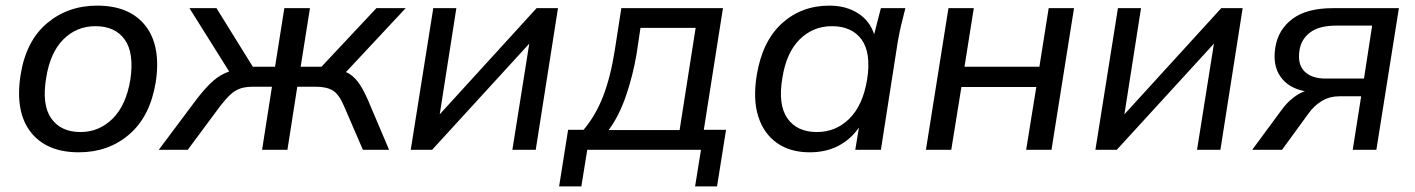

<svg xmlns="http://www.w3.org/2000/svg" viewBox="-20 -532 5027 682"><path d="M260 9Q145 9 89 -63Q33 -135 53 -265Q72 -386 146.5 -449Q221 -512 325 -512Q441 -512 497 -440Q553 -368 533 -239Q513 -118 439 -54.5Q365 9 260 9ZM266 -63Q332 -63 380 -110.5Q428 -158 443 -249Q457 -344 423 -391.5Q389 -439 319 -439Q252 -439 205 -392Q158 -345 144 -255Q128 -160 162 -111.5Q196 -63 266 -63Z M544 0 678 -179Q711 -222 737.5 -245Q764 -268 794 -278L653 -503H749L878 -295H957L990 -503H1081L1048 -295H1122L1317 -503H1421L1209 -276Q1232 -266 1250 -243Q1268 -220 1286 -179L1362 0H1269L1202 -155Q1185 -196 1163 -210Q1141 -224 1101 -224H1036L1001 0H911L946 -224H881Q853 -224 834.5 -218Q816 -212 799.5 -197Q783 -182 762 -155L647 0Z M1439 0 1519 -503H1601L1542 -126L1886 -503H1962L1883 0H1800L1860 -377L1515 0Z M1966 130 1998 -71H2053Q2096 -122 2122.5 -190.5Q2149 -259 2164 -355L2187 -503H2548L2480 -71H2559L2527 130H2449L2470 0H2066L2045 130ZM2142 -70H2394L2451 -433H2255L2241 -339Q2228 -263 2203.5 -191.5Q2179 -120 2142 -70Z M2856 9Q2787 9 2740 -24Q2693 -57 2673.5 -118Q2654 -179 2668 -265Q2688 -386 2757.5 -449Q2827 -512 2926 -512Q2985 -512 3027.5 -485Q3070 -458 3085 -410L3109 -503H3196Q3188 -473 3181 -443Q3174 -413 3169 -384L3109 0H3018L3031 -79Q3002 -37 2958 -14Q2914 9 2856 9ZM2882 -63Q2949 -63 2997 -110.5Q3045 -158 3060 -249Q3075 -344 3040.5 -391.5Q3006 -439 2935 -439Q2868 -439 2820.5 -392Q2773 -345 2759 -255Q2743 -160 2777 -111.5Q2811 -63 2882 -63Z M3269 0 3349 -503H3439L3406 -295H3672L3705 -503H3795L3715 0H3625L3661 -223H3395L3359 0Z M3871 0 3951 -503H4033L3974 -126L4318 -503H4394L4315 0H4232L4292 -377L3947 0Z M4428 0 4532 -141Q4550 -166 4572 -183.5Q4594 -201 4615 -208Q4557 -219 4528.5 -259.5Q4500 -300 4510 -363Q4520 -427 4571 -465Q4622 -503 4714 -503H4949L4869 0H4785L4815 -190H4738Q4703 -190 4675.5 -173.5Q4648 -157 4628 -129L4534 0ZM4688 -253H4825L4854 -441H4726Q4666 -441 4634 -417Q4602 -393 4596 -354Q4588 -304 4613.5 -278.5Q4639 -253 4688 -253Z"/></svg>

Font: Mulish Medium
Style: Italic
Weight: 500
Italic angle: -9°
Designer: Vernon Adams
Foundry: Vernon Adams
Version: Version 3.603; ttfautohint (v1.8.3)